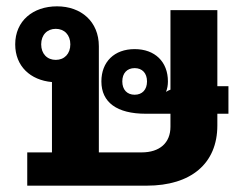

<svg xmlns="http://www.w3.org/2000/svg" viewBox="-20 -586 796 606"><path d="M66 -105V0H443C583 0 666 -70 666 -190V-227H701V-314H666V-554H518V-303C513 -301 508 -299 504 -296C508 -306 510 -317 510 -329C510 -391 469 -431 405 -431C341 -431 300 -391 300 -329C300 -263 349 -227 440 -227H518V-186C518 -135 484 -105 427 -105H292V-440C292 -518 236 -566 160 -566C84 -566 28 -520 28 -446C28 -377 76 -333 144 -327V-105ZM156 -397C129 -397 110 -416 110 -446C110 -476 129 -495 156 -495C183 -495 202 -476 202 -446C202 -416 183 -397 156 -397ZM405 -287C381 -287 366 -303 366 -329C366 -355 381 -371 405 -371C429 -371 444 -355 444 -329C444 -303 429 -287 405 -287Z"/></svg>

Font: IBM Plex Sans Thai Looped
Style: Bold
Weight: 700
Designer: Mike Abbink, Paul van der Laan, Pieter van Rosmalen, Ben Mitchell, Mark Frömberg
Foundry: Bold Monday
Version: Version 1.1